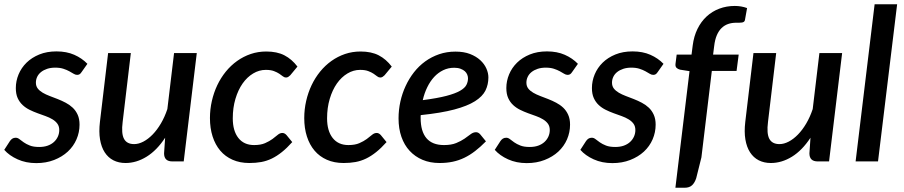

<svg xmlns="http://www.w3.org/2000/svg" viewBox="-25 -760 4254 904"><path d="M359 -420.5Q354.5 -413.5 349.8 -410.5Q345 -407.5 338 -407.5Q330 -407.5 321.5 -412.8Q313 -418 301.2 -424.5Q289.5 -431 273.5 -436.2Q257.5 -441.5 235 -441.5Q214 -441.5 197.2 -436Q180.5 -430.5 168.5 -421Q156.5 -411.5 150.2 -398.5Q144 -385.5 144 -371Q144 -354.5 152.8 -343.2Q161.5 -332 176 -323.5Q190.5 -315 209 -308Q227.5 -301 246.8 -293.5Q266 -286 284.5 -276.2Q303 -266.5 317.5 -252.8Q332 -239 340.8 -219.5Q349.5 -200 349.5 -173Q349.5 -137 335.2 -104Q321 -71 294.2 -46.2Q267.5 -21.5 229.8 -6.8Q192 8 145.5 8Q97 8 57.8 -9.8Q18.5 -27.5 -5 -54.5L21.5 -95.5Q26.5 -103 33 -107.2Q39.5 -111.5 49 -111.5Q58 -111.5 66.5 -104.8Q75 -98 86.8 -89.8Q98.5 -81.5 115.5 -74.8Q132.5 -68 159.5 -68Q182 -68 199.5 -74.2Q217 -80.5 229 -91.5Q241 -102.5 247.5 -117Q254 -131.5 254 -147.5Q254 -165.5 245.2 -177.5Q236.5 -189.5 222 -198.2Q207.5 -207 189.2 -213.5Q171 -220 151.8 -227Q132.5 -234 114.2 -243Q96 -252 81.5 -265.5Q67 -279 58.2 -298.2Q49.5 -317.5 49.5 -345.5Q49.5 -378.5 62.5 -409.8Q75.5 -441 100 -465Q124.5 -489 160 -503.5Q195.5 -518 241 -518Q288.5 -518 324.8 -502Q361 -486 386.5 -459.5Z M901.5 -510 840 0H786.5Q747.5 0 747.5 -38L752.5 -111.5Q713.5 -52 665.2 -22.2Q617 7.5 566 7.5Q534 7.5 509 -5.2Q484 -18 468 -42.8Q452 -67.5 446 -103.5Q440 -139.5 445.5 -186L484 -510H591L552.5 -186Q545.5 -131.5 558.8 -106.5Q572 -81.5 606.5 -81.5Q627.5 -81.5 650 -93.2Q672.5 -105 693.5 -126.5Q714.5 -148 732.5 -178.5Q750.5 -209 763 -246.5L794.5 -510Z M1351 -91Q1325.5 -62.5 1302 -43.8Q1278.5 -25 1254.8 -13.5Q1231 -2 1205.2 2.8Q1179.5 7.5 1149 7.5Q1104.5 7.5 1070 -7.8Q1035.5 -23 1012 -50.8Q988.5 -78.5 976 -117.5Q963.5 -156.5 963.5 -204Q963.5 -245 972.5 -284.5Q981.5 -324 998 -358.8Q1014.5 -393.5 1038.2 -422.8Q1062 -452 1091.5 -473Q1121 -494 1155.5 -505.8Q1190 -517.5 1228.5 -517.5Q1279.5 -517.5 1314.2 -499.5Q1349 -481.5 1375.5 -446.5L1341.5 -405.5Q1337.5 -401.5 1332.5 -398.2Q1327.5 -395 1321.5 -395Q1314 -395 1307 -400.5Q1300 -406 1290 -412.8Q1280 -419.5 1265 -425.2Q1250 -431 1226.5 -431Q1195 -431 1166.8 -414Q1138.5 -397 1117.2 -366.8Q1096 -336.5 1083.5 -294.5Q1071 -252.5 1071 -203Q1071 -144 1097.2 -110.5Q1123.5 -77 1171.5 -77Q1202.5 -77 1223 -86Q1243.5 -95 1257.8 -105.5Q1272 -116 1282.5 -125Q1293 -134 1304.5 -134Q1315 -134 1324 -124L1351 -91Z M1795 -91Q1769.5 -62.5 1746 -43.8Q1722.5 -25 1698.8 -13.5Q1675 -2 1649.2 2.8Q1623.5 7.5 1593 7.5Q1548.5 7.5 1514 -7.8Q1479.5 -23 1456 -50.8Q1432.5 -78.5 1420 -117.5Q1407.5 -156.5 1407.5 -204Q1407.5 -245 1416.5 -284.5Q1425.5 -324 1442 -358.8Q1458.5 -393.5 1482.2 -422.8Q1506 -452 1535.5 -473Q1565 -494 1599.5 -505.8Q1634 -517.5 1672.5 -517.5Q1723.5 -517.5 1758.2 -499.5Q1793 -481.5 1819.5 -446.5L1785.5 -405.5Q1781.5 -401.5 1776.5 -398.2Q1771.5 -395 1765.5 -395Q1758 -395 1751 -400.5Q1744 -406 1734 -412.8Q1724 -419.5 1709 -425.2Q1694 -431 1670.5 -431Q1639 -431 1610.8 -414Q1582.5 -397 1561.2 -366.8Q1540 -336.5 1527.5 -294.5Q1515 -252.5 1515 -203Q1515 -144 1541.2 -110.5Q1567.5 -77 1615.5 -77Q1646.5 -77 1667 -86Q1687.5 -95 1701.8 -105.5Q1716 -116 1726.5 -125Q1737 -134 1748.5 -134Q1759 -134 1768 -124L1795 -91Z M2113.5 -441Q2085.5 -441 2061.8 -429.5Q2038 -418 2019.2 -397.8Q2000.5 -377.5 1986.8 -349.5Q1973 -321.5 1965.5 -288.5Q2034.5 -297.5 2076.5 -308.5Q2118.5 -319.5 2141 -332.5Q2163.5 -345.5 2171 -360.2Q2178.5 -375 2178.5 -391.5Q2178.5 -399.5 2175 -408.5Q2171.5 -417.5 2163.8 -424.5Q2156 -431.5 2143.5 -436.2Q2131 -441 2113.5 -441ZM2263 -94.5Q2237 -68 2212 -48.8Q2187 -29.5 2161 -17Q2135 -4.5 2106.5 1.5Q2078 7.5 2044.5 7.5Q2000 7.5 1964.5 -7.5Q1929 -22.5 1903.8 -49.8Q1878.5 -77 1865 -115.8Q1851.5 -154.5 1851.5 -202.5Q1851.5 -242.5 1860 -281.2Q1868.5 -320 1884.8 -355Q1901 -390 1924.2 -419.8Q1947.5 -449.5 1977.2 -471Q2007 -492.5 2042.8 -504.8Q2078.5 -517 2119.5 -517Q2159 -517 2188 -505.8Q2217 -494.5 2236.2 -476.8Q2255.5 -459 2265 -437.5Q2274.5 -416 2274.5 -395.5Q2274.5 -362 2260.8 -334Q2247 -306 2211.5 -283.5Q2176 -261 2114.2 -244.5Q2052.5 -228 1956 -218Q1955.5 -215 1955.5 -211.8Q1955.5 -208.5 1955.5 -205Q1955.5 -141.5 1983 -109.2Q2010.5 -77 2065.5 -77Q2100 -77 2123 -86.5Q2146 -96 2162.2 -107.2Q2178.5 -118.5 2190.8 -128Q2203 -137.5 2216.5 -137.5Q2227 -137.5 2236 -127.5Z M2668.5 -420.5Q2664 -413.5 2659.2 -410.5Q2654.5 -407.5 2647.5 -407.5Q2639.5 -407.5 2631 -412.8Q2622.5 -418 2610.8 -424.5Q2599 -431 2583 -436.2Q2567 -441.5 2544.5 -441.5Q2523.5 -441.5 2506.8 -436Q2490 -430.5 2478 -421Q2466 -411.5 2459.8 -398.5Q2453.5 -385.5 2453.5 -371Q2453.5 -354.5 2462.2 -343.2Q2471 -332 2485.5 -323.5Q2500 -315 2518.5 -308Q2537 -301 2556.2 -293.5Q2575.5 -286 2594 -276.2Q2612.5 -266.5 2627 -252.8Q2641.5 -239 2650.2 -219.5Q2659 -200 2659 -173Q2659 -137 2644.8 -104Q2630.5 -71 2603.8 -46.2Q2577 -21.5 2539.2 -6.8Q2501.5 8 2455 8Q2406.5 8 2367.2 -9.8Q2328 -27.5 2304.5 -54.5L2331 -95.5Q2336 -103 2342.5 -107.2Q2349 -111.5 2358.5 -111.5Q2367.5 -111.5 2376 -104.8Q2384.5 -98 2396.2 -89.8Q2408 -81.5 2425 -74.8Q2442 -68 2469 -68Q2491.5 -68 2509 -74.2Q2526.5 -80.5 2538.5 -91.5Q2550.5 -102.5 2557 -117Q2563.5 -131.5 2563.5 -147.5Q2563.5 -165.5 2554.8 -177.5Q2546 -189.5 2531.5 -198.2Q2517 -207 2498.8 -213.5Q2480.5 -220 2461.2 -227Q2442 -234 2423.8 -243Q2405.5 -252 2391 -265.5Q2376.5 -279 2367.8 -298.2Q2359 -317.5 2359 -345.5Q2359 -378.5 2372 -409.8Q2385 -441 2409.5 -465Q2434 -489 2469.5 -503.5Q2505 -518 2550.5 -518Q2598 -518 2634.2 -502Q2670.5 -486 2696 -459.5Z M3071.5 -420.5Q3067 -413.5 3062.2 -410.5Q3057.5 -407.5 3050.5 -407.5Q3042.5 -407.5 3034 -412.8Q3025.5 -418 3013.8 -424.5Q3002 -431 2986 -436.2Q2970 -441.5 2947.5 -441.5Q2926.5 -441.5 2909.8 -436Q2893 -430.5 2881 -421Q2869 -411.5 2862.8 -398.5Q2856.5 -385.5 2856.5 -371Q2856.5 -354.5 2865.2 -343.2Q2874 -332 2888.5 -323.5Q2903 -315 2921.5 -308Q2940 -301 2959.2 -293.5Q2978.5 -286 2997 -276.2Q3015.5 -266.5 3030 -252.8Q3044.5 -239 3053.2 -219.5Q3062 -200 3062 -173Q3062 -137 3047.8 -104Q3033.5 -71 3006.8 -46.2Q2980 -21.5 2942.2 -6.8Q2904.5 8 2858 8Q2809.5 8 2770.2 -9.8Q2731 -27.5 2707.5 -54.5L2734 -95.5Q2739 -103 2745.5 -107.2Q2752 -111.5 2761.5 -111.5Q2770.5 -111.5 2779 -104.8Q2787.5 -98 2799.2 -89.8Q2811 -81.5 2828 -74.8Q2845 -68 2872 -68Q2894.5 -68 2912 -74.2Q2929.5 -80.5 2941.5 -91.5Q2953.5 -102.5 2960 -117Q2966.5 -131.5 2966.5 -147.5Q2966.5 -165.5 2957.8 -177.5Q2949 -189.5 2934.5 -198.2Q2920 -207 2901.8 -213.5Q2883.5 -220 2864.2 -227Q2845 -234 2826.8 -243Q2808.5 -252 2794 -265.5Q2779.5 -279 2770.8 -298.2Q2762 -317.5 2762 -345.5Q2762 -378.5 2775 -409.8Q2788 -441 2812.5 -465Q2837 -489 2872.5 -503.5Q2908 -518 2953.5 -518Q3001 -518 3037.2 -502Q3073.5 -486 3099 -459.5Z M3326.5 -426 3277.5 -19 3253 79Q3246 100.5 3233.5 112.2Q3221 124 3198 124H3155L3221.5 -425L3177 -432Q3166.5 -434.5 3160.2 -440.8Q3154 -447 3155.5 -459.5L3161 -503H3231L3236.5 -546Q3242 -589.5 3259 -624Q3276 -658.5 3302 -682.5Q3328 -706.5 3361.8 -719.2Q3395.5 -732 3434.5 -732Q3465.5 -732 3492.5 -722L3482.5 -666Q3481.5 -660.5 3478 -657.8Q3474.5 -655 3468.8 -654Q3463 -653 3456 -653Q3449 -653 3441.5 -653Q3420.5 -653 3403.2 -647Q3386 -641 3372.5 -628Q3359 -615 3350 -594Q3341 -573 3337.5 -542.5L3332.5 -503H3453L3443 -426Z M3940 -510 3878.5 0H3825Q3786 0 3786 -38L3791 -111.5Q3752 -52 3703.8 -22.2Q3655.5 7.5 3604.5 7.5Q3572.5 7.5 3547.5 -5.2Q3522.5 -18 3506.5 -42.8Q3490.5 -67.5 3484.5 -103.5Q3478.5 -139.5 3484 -186L3522.5 -510H3629.5L3591 -186Q3584 -131.5 3597.2 -106.5Q3610.5 -81.5 3645 -81.5Q3666 -81.5 3688.5 -93.2Q3711 -105 3732 -126.5Q3753 -148 3771 -178.5Q3789 -209 3801.5 -246.5L3833 -510Z M4003.5 0 4093 -740H4199L4109 0Z"/></svg>

Font: Lato SemiBold
Style: Italic
Weight: 600
Italic angle: -7°
Designer: Lukasz Dziedzic with Adam Twardoch and Botio Nikoltchev
Foundry: tyPoland Lukasz Dziedzic
Version: Version 2.015; 2015-08-06; http://www.latofonts.com/